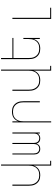

<svg xmlns="http://www.w3.org/2000/svg" viewBox="1305 -2080 990 3640"><g transform="rotate(-90 1800.0 -260.0)"><path d="M480 215V-114Q470 -86 452.5 -61.5Q435 -37 410 -21Q385 -5 355.5 1.5Q326 8 297 8Q269 8 241.5 2.5Q214 -3 190 -17.5Q166 -32 147.5 -53.5Q129 -75 118 -101Q107 -127 103 -154.5Q99 -182 99 -210V-520H120V-210Q120 -185 123.5 -159.5Q127 -134 137 -110.5Q147 -87 163.5 -67Q180 -47 202 -34Q224 -21 249.5 -16Q275 -11 300 -11Q325 -11 350.5 -16Q376 -21 398 -34Q420 -47 436.5 -67Q453 -87 463 -110.5Q473 -134 476.5 -159.5Q480 -185 480 -210V-735H501V196H571V215Z M797 8Q774 8 752.5 -0.5Q731 -9 716.5 -26.5Q702 -44 696.5 -66.5Q691 -89 691 -112V-520H711V-112Q711 -93 715.5 -74Q720 -55 732.5 -40Q745 -25 763 -18Q781 -11 800 -11Q820 -11 838 -18Q856 -25 868 -40Q880 -55 885 -74Q890 -93 890 -112V-520H910V-112Q910 -93 915 -74Q920 -55 932 -40Q944 -25 962 -18Q980 -11 1000 -11Q1019 -11 1037 -18Q1055 -25 1067.5 -40Q1080 -55 1084.5 -74Q1089 -93 1089 -112V-520H1109V0H1089V-46Q1083 -33 1073 -22.5Q1063 -12 1051 -5Q1039 2 1024.5 5Q1010 8 996 8Q980 8 963.5 4Q947 0 933.5 -9.5Q920 -19 910.5 -33Q901 -47 896 -63Q891 -47 882 -33Q873 -19 859.5 -9.5Q846 0 830 4Q814 8 797 8Z M1299 215V-520H1320V-406Q1330 -434 1347.5 -458.5Q1365 -483 1390 -499Q1415 -515 1444.5 -521.5Q1474 -528 1503 -528Q1531 -528 1558.5 -522.5Q1586 -517 1610 -502.5Q1634 -488 1652.5 -466.5Q1671 -445 1682 -419Q1693 -393 1697 -365.5Q1701 -338 1701 -310V0H1680V-310Q1680 -335 1676.5 -360.5Q1673 -386 1663 -409.5Q1653 -433 1636.5 -453Q1620 -473 1598 -486Q1576 -499 1550.5 -504Q1525 -509 1500 -509Q1475 -509 1449.5 -504Q1424 -499 1402 -486Q1380 -473 1363.5 -453Q1347 -433 1337 -409.5Q1327 -386 1323.5 -360.5Q1320 -335 1320 -310V215Z M2280 215V-114Q2270 -86 2252.5 -61.5Q2235 -37 2210 -21Q2185 -5 2155.5 1.5Q2126 8 2097 8Q2069 8 2041.5 2.5Q2014 -3 1990 -17.5Q1966 -32 1947.5 -53.5Q1929 -75 1918 -101Q1907 -127 1903 -154.5Q1899 -182 1899 -210V-520H1920V-210Q1920 -185 1923.5 -159.5Q1927 -134 1937 -110.5Q1947 -87 1963.5 -67Q1980 -47 2002 -34Q2024 -21 2049.5 -16Q2075 -11 2100 -11Q2125 -11 2150.5 -16Q2176 -21 2198 -34Q2220 -47 2236.5 -67Q2253 -87 2263 -110.5Q2273 -134 2276.5 -159.5Q2280 -185 2280 -210V-735H2301V196H2371V215Z M2697 8Q2669 8 2641.5 2.5Q2614 -3 2590 -17.5Q2566 -32 2547.5 -53.5Q2529 -75 2518 -101Q2507 -127 2503 -154.5Q2499 -182 2499 -210V-735H2520V-520H2901V-501H2520V-210Q2520 -185 2523.5 -159.5Q2527 -134 2537 -110.5Q2547 -87 2563.5 -67Q2580 -47 2602 -34Q2624 -21 2649.5 -16Q2675 -11 2700 -11Q2725 -11 2750.5 -16Q2776 -21 2798 -34Q2820 -47 2836.5 -67Q2853 -87 2863 -110.5Q2873 -134 2876.5 -159.5Q2880 -185 2880 -210V-312H2901V0H2880V-114Q2870 -86 2852.5 -61.5Q2835 -37 2810 -21Q2785 -5 2755.5 1.5Q2726 8 2697 8Z M3261 215V-520H3282V196H3473V215Z"/></g></svg>

Font: Iosevka Thin Extended
Style: Regular
Weight: 100
Width: 7
Monospace: yes
Designer: Belleve Invis
Foundry: Belleve Invis
Version: Version 32.5.0; ttfautohint (v1.8.4)